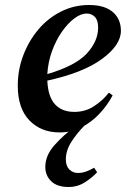

<svg xmlns="http://www.w3.org/2000/svg" viewBox="-20 -515 503 767"><path d="M218 14Q144 14 97.5 -34Q51 -82 51 -173Q51 -236 73 -294Q95 -352 133.5 -397.5Q172 -443 224 -469Q276 -495 336 -495Q398 -495 430.5 -467Q463 -439 463 -392Q463 -335 387.5 -279.5Q312 -224 169 -193Q172 -128 200 -98Q228 -68 277 -68Q321 -68 356 -91Q391 -114 415 -145L430 -134Q410 -96 378.5 -62Q347 -28 307 -7Q267 14 218 14ZM326 -461Q303 -461 277 -441.5Q251 -422 227.5 -388.5Q204 -355 188 -311.5Q172 -268 169 -219Q281 -252 326.5 -301Q372 -350 372 -405Q372 -434 359 -447.5Q346 -461 326 -461ZM161 152Q161 106 197.5 65Q234 24 284 -13H317Q285 20 264 53.5Q243 87 243 122Q243 148 257 162Q271 176 292 176Q308 176 324.5 170Q341 164 356 155L368 173Q349 194 319.5 213Q290 232 254 232Q208 232 184.5 209Q161 186 161 152Z"/></svg>

Font: DeepMind Serif Text
Style: Italic
Weight: 400
Italic angle: -12°
Designer: Frank Grießhammer / Modifications: Colophon Foundry
Foundry: Colophon Foundry
Version: Version 5.003; ttfautohint (v1.8.2)